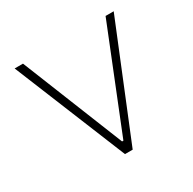

<svg xmlns="http://www.w3.org/2000/svg" viewBox="-120 -633 761 757"><g transform="rotate(-30 260.5 -255.0)"><path d="M243 0 35 -510H73L258 -49H264L449 -510H486L278 0Z"/></g></svg>

Font: Saira Thin Thin
Style: Regular
Weight: 250
Version: Version 1.101